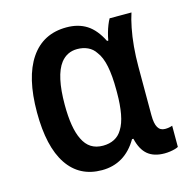

<svg xmlns="http://www.w3.org/2000/svg" viewBox="-88 -635 718 730"><g transform="rotate(-15 271.5 -270.0)"><path d="M226.6 9.8Q138.2 9.8 91.1 -60.5Q43.9 -130.9 43.9 -266.1Q43.9 -403.8 93.5 -476.8Q143.1 -549.8 235.4 -549.8Q281.7 -549.8 314.7 -528.8Q347.7 -507.8 371.6 -460H376.5Q378.9 -474.6 383.1 -489.5Q387.2 -504.4 392.6 -517.8Q397.9 -531.2 403.3 -540.5H489.3Q481.4 -517.1 474.9 -484.1Q468.3 -451.2 464.8 -412.8Q461.4 -374.5 461.4 -335V-143.6Q461.4 -110.4 470.5 -95Q479.5 -79.6 498.5 -79.6Q514.2 -79.6 527.3 -84.5V-1Q522.9 1.5 513.9 4.2Q504.9 6.8 493.9 8.3Q482.9 9.8 472.7 9.8Q431.2 9.8 406.7 -10.5Q382.3 -30.8 372.1 -74.7H366.7Q341.8 -32.2 306.6 -11.2Q271.5 9.8 226.6 9.8ZM254.4 -79.1Q279.8 -79.1 299.1 -89.1Q318.4 -99.1 330.1 -119.1Q344.2 -141.1 350.8 -177Q357.4 -212.9 357.4 -259.3V-271Q357.4 -326.7 349.6 -365Q341.8 -403.3 325.2 -424.3Q313.5 -442.4 294.9 -450.9Q276.4 -459.5 253.4 -459.5Q213.4 -459.5 188.5 -427.7Q170.9 -404.8 162.1 -364.5Q153.3 -324.2 153.3 -267.1Q153.3 -174.8 176.3 -128.9Q188.5 -103.5 207.8 -91.3Q227.1 -79.1 254.4 -79.1Z"/></g></svg>

Font: Open Sans
Style: Regular
Weight: 600
Width: 3
Foundry: Ascender Corporation
Version: Version 1.000